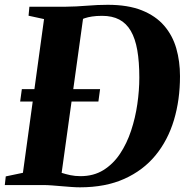

<svg xmlns="http://www.w3.org/2000/svg" viewBox="-34 -771 776 800"><path d="M88.5 -743H239Q283.5 -743.5 328.2 -747.2Q373 -751 415 -751Q499 -751 556.8 -728Q614.5 -705 649.8 -664.2Q685 -623.5 700.5 -569.5Q716 -515.5 716 -453.5Q716 -355 690.8 -270.8Q665.5 -186.5 614 -123.8Q562.5 -61 484 -25.8Q405.5 9.5 299 9.5Q282.5 9.5 262.8 8Q243 6.5 222.2 4.8Q201.5 3 181.8 1.5Q162 0 144.5 0H-14L-10 -36L61.5 -51L149.5 -691.5L85 -705.5ZM219 -23 195 -59Q206.5 -56 222.8 -50.8Q239 -45.5 259 -41.2Q279 -37 301.5 -37Q356 -37 396.8 -62.2Q437.5 -87.5 466 -130.2Q494.5 -173 512.2 -226.5Q530 -280 538.2 -337.2Q546.5 -394.5 546.5 -447.5Q546.5 -513.5 538 -562Q529.5 -610.5 511 -642.2Q492.5 -674 463 -689.5Q433.5 -705 391.5 -705Q367 -705 349.5 -702.2Q332 -699.5 320.2 -695.5Q308.5 -691.5 300.5 -687.5L315 -714.5ZM50 -348 57 -399.5H383L376 -348Z"/></svg>

Font: Merriweather 72pt ExtraBold
Style: Italic
Weight: 800
Italic angle: -7.8°
Version: Version 2.101